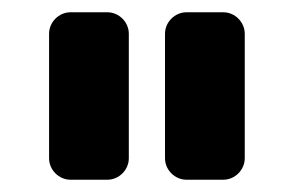

<svg xmlns="http://www.w3.org/2000/svg" viewBox="-20 -720 479 313"><path d="M190 -462V-665C190 -684 174 -700 155 -700H95C76 -700 60 -684 60 -665V-462C60 -443 76 -427 95 -427H155C174 -427 190 -443 190 -462ZM379 -462V-665C379 -684 363 -700 344 -700H284C265 -700 249 -684 249 -665V-462C249 -443 265 -427 284 -427H344C363 -427 379 -443 379 -462Z"/></svg>

Font: Trueno
Style: RoundBd
Weight: 700
Designer: Julieta Ulanovsky, Jasper
Foundry: Julieta Ulanovsky, Cannot Into Space Fonts
Version: Version 3.001